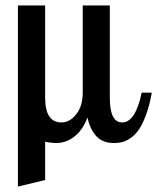

<svg xmlns="http://www.w3.org/2000/svg" viewBox="-20 -520 578 706"><path d="M284.2 -500H383.8V-160.2Q383.8 -69.8 429.2 -69.8Q478 -69.8 501 -179.2H538.1Q529.8 -131.3 516.4 -95.9Q502.9 -60.5 489.3 -41.5Q475.6 -22.5 458.3 -11.2Q440.9 0 427.7 2.9Q414.6 5.9 398.9 5.9Q356.4 5.9 333.3 -20.3Q310.1 -46.4 301.8 -87.9Q283.7 -41 253.2 -17.6Q222.7 5.9 187 5.9Q168 5.9 146 1V142.1L45.9 166V-500H146V-160.2Q146 -69.8 206.1 -69.8Q236.8 -69.8 260.5 -100.1Q284.2 -130.4 284.2 -179.2Z"/></svg>

Font: Lobster Two
Style: Regular
Weight: 400
Designer: Pablo Impallari
Foundry: Pablo Impallari. www.impallari.com
Version: Version 1.006